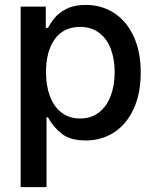

<svg xmlns="http://www.w3.org/2000/svg" viewBox="-20 -557 629 776"><path d="M63.5 -530.3H165V-444.3H173.8Q187 -468.3 203.6 -487.8Q220.2 -507.3 250.7 -522.2Q281.2 -537.1 326.2 -537.1Q390.6 -537.1 441.2 -504.4Q491.7 -471.7 520.3 -409.9Q548.8 -348.1 548.8 -263.7Q548.8 -179.7 520.5 -117.7Q492.2 -55.7 441.9 -22.5Q391.6 10.7 327.1 10.7Q263.7 10.7 229 -16.8Q194.3 -44.4 173.8 -83H168V199.2H63.5ZM303.7 -78.1Q348.1 -78.1 379.6 -102.3Q411.1 -126.5 427.2 -168.9Q443.4 -211.4 443.4 -265.6Q443.4 -318.8 427.5 -360.1Q411.6 -401.4 380.1 -424.8Q348.6 -448.2 303.7 -448.2Q237.3 -448.2 201.7 -399.2Q166 -350.1 166 -265.6Q166 -209.5 182.1 -167.2Q198.2 -125 229.2 -101.6Q260.3 -78.1 303.7 -78.1Z"/></svg>

Font: Pretendard GOV Medium
Style: Regular
Weight: 500
Designer: Base glyphs from Inter by Rasmus Andersson; Hangeul glyphs from Noto Sans CJK(Source Han Sans) by Jang Soo-young and Kan
Foundry: Kil Hyung-jin
Version: Version 1.309